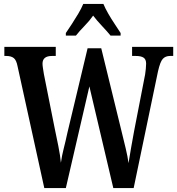

<svg xmlns="http://www.w3.org/2000/svg" viewBox="-20 -951 897 971"><path d="M69 -615Q63 -647 49.5 -657.5Q36 -668 12 -668H2V-714H262V-668H243Q195 -668 195 -629Q195 -620 197.5 -604.5Q200 -589 202 -576L256 -305Q265 -263 275 -212.5Q285 -162 288 -128Q293 -164 302.5 -201Q312 -238 321 -280L423 -707H492L593 -294Q605 -245 615.5 -201.5Q626 -158 630 -126Q636 -162 642.5 -201Q649 -240 658 -287L714 -575Q716 -586 717.5 -603.5Q719 -621 719 -629Q719 -651 706 -659.5Q693 -668 667 -668H648V-714H856V-668H840Q817 -668 803.5 -653.5Q790 -639 779 -590L656 0H553L432 -514L313 0H204ZM313 -784Q326 -803 343 -829Q360 -855 376 -882Q392 -909 401 -931H503Q512 -909 527.5 -882Q543 -855 560.5 -829Q578 -803 590 -784V-771H539Q523 -791 496.5 -819Q470 -847 451 -872Q433 -846 407.5 -820Q382 -794 364 -771H313Z"/></svg>

Font: Noto Serif ExtraCondensed SemiBold
Style: Regular
Weight: 600
Width: 2
Designer: Monotype Design Team
Foundry: Monotype Imaging Inc.
Version: Version 2.015; ttfautohint (v1.8.4.7-5d5b)